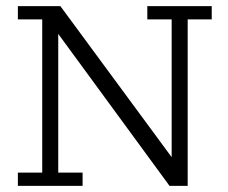

<svg xmlns="http://www.w3.org/2000/svg" viewBox="-20 -603 741 623"><path d="M38 0V-43H117V-540H38V-583H176L537 -93V-540H458V-583H667V-540H589V0H530L169 -493V-43H248V0Z"/></svg>

Font: Rokkitt Light
Style: Regular
Weight: 300
Version: Version 3.103